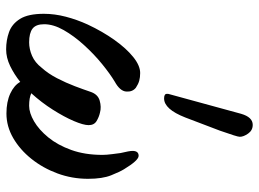

<svg xmlns="http://www.w3.org/2000/svg" viewBox="-129 -703 844 626"><g transform="rotate(90 293.0 -390.0)"><path d="M141 12Q111 12 84.5 2.5Q58 -7 41.5 -33.5Q25 -60 25 -111Q25 -146 34.5 -182.5Q44 -219 60 -254Q83 -303 110.5 -341.5Q138 -380 166 -402.5Q194 -425 218 -425Q232 -425 243 -422Q254 -419 266 -411Q280 -400 278.5 -379.5Q277 -359 246 -342Q221 -327 189 -301Q157 -275 127 -242Q97 -209 78 -175.5Q59 -142 59 -112Q59 -85 73.5 -74Q88 -63 118 -63Q140 -63 162 -72.5Q184 -82 201 -104Q220 -125 235 -154Q250 -183 261 -212Q272 -241 279 -262Q287 -287 308 -293Q329 -299 347 -294Q361 -291 374.5 -283Q388 -275 388 -257Q388 -240 374.5 -208.5Q361 -177 337.5 -140Q314 -103 284 -70Q299 -63 325 -63Q348 -63 375.5 -79Q403 -95 428 -125.5Q453 -156 469 -200.5Q485 -245 485 -302Q485 -315 482.5 -334Q480 -353 479 -361Q472 -390 472 -400Q472 -420 488 -420Q503 -420 532 -372Q540 -359 551.5 -330.5Q563 -302 563 -255Q563 -203 545.5 -155.5Q528 -108 498 -70.5Q468 -33 430 -11Q392 11 350 11Q312 11 285 -1.5Q258 -14 247 -34Q222 -14 195 -1Q168 12 141 12ZM301 -503Q286 -503 286 -512Q286 -514 286 -516Q286 -518 287 -520L351 -754Q362 -792 387 -792Q405 -792 415.5 -777Q426 -762 426 -750Q426 -745 421 -729.5Q416 -714 406 -685L363 -572Q336 -503 301 -503Z"/></g></svg>

Font: Junicode SmExp
Style: Bold Italic
Weight: 700
Width: 6
Italic angle: -11°
Designer: Peter S. Baker
Version: Version 2.205; ttfautohint (v1.8.4)